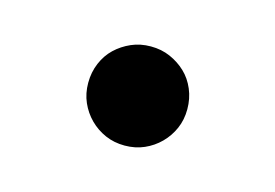

<svg xmlns="http://www.w3.org/2000/svg" viewBox="-38 -406 375 262"><g transform="rotate(15 150.0 -275.0)"><path d="M150 -205Q165 -205 177.5 -210.5Q190 -216 199.5 -225.5Q209 -235 214.5 -247.5Q220 -260 220 -275Q220 -290 214.5 -303Q209 -316 199.5 -325Q190 -334 177.5 -339.5Q165 -345 150 -345Q135 -345 122.5 -339.5Q110 -334 100.5 -325Q91 -316 85.5 -303Q80 -290 80 -275Q80 -260 85.5 -247.5Q91 -235 100.5 -225.5Q110 -216 122.5 -210.5Q135 -205 150 -205Z"/></g></svg>

Font: Golos Text VF
Style: Regular
Weight: 400
Designer: A.Korolkova, Vitaly Kuzmin
Foundry: ParaType Ltd
Version: Version 2.005